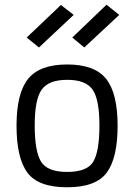

<svg xmlns="http://www.w3.org/2000/svg" viewBox="-20 -783 568 813"><path d="M264.5 -510Q381 -510 429.5 -449Q478 -388 478 -251Q478 -114 432 -52Q386 10 264 10Q142 10 96 -52Q50 -114 50 -251Q50 -388 99 -449Q148 -510 264.5 -510ZM264.5 -55Q349 -55 375 -98.5Q401 -142 401 -252Q401 -362 372 -403.5Q343 -445 264.5 -445Q186 -445 156.5 -403.5Q127 -362 127 -252.5Q127 -143 153.5 -99Q180 -55 264.5 -55ZM286 -624 431 -763 485 -720 337 -582ZM93 -624 238 -762 292 -720 145 -582Z"/></svg>

Font: Titillium Web
Style: Regular
Weight: 400
Version: Version 1.002;PS 57.000;hotconv 1.0.70;makeotf.lib2.5.55311